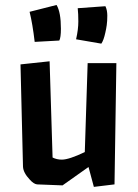

<svg xmlns="http://www.w3.org/2000/svg" viewBox="-20 -729 540 754"><path d="M202.1 -709.5Q219.2 -681.2 219.2 -616.2Q219.2 -581.5 212.9 -569.8L116.2 -564.5Q107.9 -635.7 96.2 -682.6ZM394 -704.6Q401.4 -689 401.4 -667.7Q401.4 -646.5 399.2 -630.6Q397 -614.7 393.6 -600.6Q387.2 -570.8 377.9 -557.6L278.8 -574.7Q287.6 -613.3 287.6 -644.5Q287.6 -675.8 285.2 -696.8ZM125.5 -4.9Q112.3 -6.3 96.7 -23.9Q71.3 -50.8 70.3 -74.7L60.5 -476.1L174.8 -488.3L186.5 -110.4Q203.1 -102.1 222.7 -102.1Q251 -102.1 313 -131.8L324.2 -481H437L429.7 -4.9L348.6 4.9L327.6 -73.2L225.6 -1Z"/></svg>

Font: Passero One
Style: Regular
Weight: 400
Designer: Viktoriya Grabowska
Foundry: Viktoriya Grabowska
Version: Version 1.003